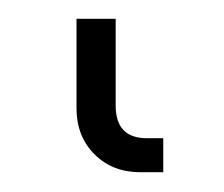

<svg xmlns="http://www.w3.org/2000/svg" viewBox="-20 36 235 201"><path d="M127 216.3Q97.7 216.3 78.9 197.5Q60.1 178.7 60.1 149.4V55.7H101.1V146.5Q101.1 180.7 133.8 180.7H150.9V216.3Z"/></svg>

Font: Inter Display ExtraLight
Style: Regular
Weight: 200
Designer: Rasmus Andersson
Foundry: rsms
Version: Version 4.000;git-a52131595